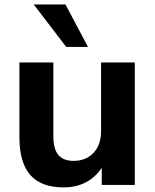

<svg xmlns="http://www.w3.org/2000/svg" viewBox="-20 -814 682 845"><path d="M260.3 10.7C334.5 10.7 391.6 -20.5 427.7 -75.7V0H573.2V-539.1H424.8V-234.4C424.8 -156.2 375.5 -106 305.2 -106C245.6 -106 214.8 -136.7 214.8 -214.8V-539.1H65.4V-210.9C65.4 -59.6 129.4 10.7 260.3 10.7ZM367.2 -607.4 268.1 -794.4H128.4L271.5 -607.4Z"/></svg>

Font: Winston
Style: Bold
Weight: 700
Designer: Vernon Adams, Kim Jin-seong, David Berlow, Cristiano Sobral
Foundry: The Winston Project Authors
Version: Version 3.004